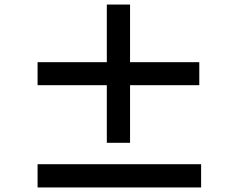

<svg xmlns="http://www.w3.org/2000/svg" viewBox="-20 -832 1040 843"><path d="M855 -458H551V-205H449V-458H145V-559H449V-812H551V-559H855ZM863 -111V-9H145V-111Z"/></svg>

Font: Noto Sans JP Thin
Style: Bold
Weight: 700
Version: Version 2.004-H2;hotconv 1.0.118;makeotfexe 2.5.65603